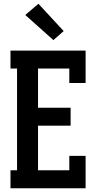

<svg xmlns="http://www.w3.org/2000/svg" viewBox="-20 -1005 540 1025"><path d="M36 0V-96H71V-639H36V-735H437V-562H350V-639H183V-430H357V-334H183V-96H350V-173H437V0ZM265 -791 115 -925 185 -985 320 -839Z"/></svg>

Font: Iosevka Gothic
Style: Bold
Weight: 700
Monospace: yes
Designer: Belleve Invis
Foundry: Belleve Invis
Version: Version 15.5.1; ttfautohint (v1.8.4)